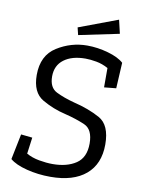

<svg xmlns="http://www.w3.org/2000/svg" viewBox="-91 -875 704 948"><g transform="rotate(10 261.5 -401.5)"><path d="M444 -745 242 -703 233 -740 428 -813ZM468 -194Q468 -96 405.5 -43Q343 10 228 10Q166 10 109 -4.5Q52 -19 24 -43L50 -171L107 -165L96 -83Q124 -67 160.5 -60.5Q197 -54 228 -54Q300 -54 345.5 -84.5Q391 -115 391 -185Q391 -256 347.5 -275Q304 -294 247 -308Q186 -322 130.5 -354Q75 -386 75 -474Q75 -572 145 -616Q215 -660 296 -660Q348 -660 401 -645Q454 -630 480 -606L473 -477L413 -471V-568Q384 -584 353.5 -589.5Q323 -595 299 -595Q231 -595 191 -565Q151 -535 151 -480Q151 -424 189 -405Q227 -386 280 -372Q355 -354 411.5 -323Q468 -292 468 -194Z"/></g></svg>

Font: Zilla Slab Regular
Style: Italic
Weight: 400
Italic angle: -6°
Designer: Typotheque.com
Foundry: Typotheque type foundry
Version: Version 1.1; 2017; ttfautohint (v1.6)